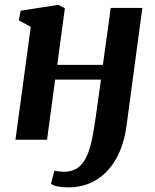

<svg xmlns="http://www.w3.org/2000/svg" viewBox="-20 -588 652 808"><path d="M513.5 -66.5Q502.5 21.5 468.2 81Q434 140.5 382.8 170.5Q331.5 200.5 269 200.5Q244 200.5 223.8 196.8Q203.5 193 194.5 185L209 130Q216 132 228.5 133.5Q241 135 248 135Q283.5 135 306.8 118.5Q330 102 344.2 71.2Q358.5 40.5 367.2 -2Q376 -44.5 383 -96.5L405 -253H212L178 0H45L109.5 -475L59 -502.5L67 -543L225 -567.5L253 -553.5L221 -315H413L446 -554.5H579Z"/></svg>

Font: Merriweather
Style: Bold Italic
Weight: 700
Italic angle: -7.8°
Version: Version 2.101